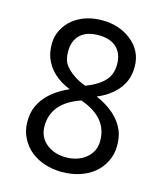

<svg xmlns="http://www.w3.org/2000/svg" viewBox="-115 -853 813 948"><g transform="rotate(15 291.5 -378.5)"><path d="M108.4 -315.4Q149.9 -363.3 222.7 -395Q121.6 -435.5 89.8 -520Q79.1 -549.3 79.1 -589.1Q79.1 -628.9 97.2 -662.8Q115.2 -696.8 144.5 -719.7Q204.1 -765.6 290.5 -765.6Q376 -765.6 436.5 -719.2Q503.9 -668 503.9 -584Q503.9 -485.4 417 -425.3Q391.1 -407.2 360.4 -395Q474.1 -345.7 508.8 -259.8Q521 -228.5 521 -185.1Q521 -141.6 502 -104Q482.9 -66.4 451.2 -41Q387.2 8.8 290.5 9.8Q194.8 8.8 131.8 -41Q100.1 -66.4 81.1 -104Q62 -141.6 62 -185.1Q62 -228.5 74.5 -259.5Q86.9 -290.5 108.4 -315.4ZM291.5 -431.6Q395.5 -470.7 412.1 -535.2Q417 -554.7 417 -573.7Q417 -628.4 384.5 -659.2Q352.1 -689.9 291.5 -689.9Q231 -689.9 198.7 -659.2Q166.5 -628.4 166.5 -573.7Q166.5 -528.8 185.5 -504.4Q221.2 -458 291.5 -431.6ZM292.5 -356.4Q149.4 -307.6 149.4 -187.5Q149.4 -129.4 193.4 -95.7Q233.4 -65.4 290.5 -65.4Q348.6 -65.4 388.7 -95.7Q434.1 -130.4 434.1 -187.5Q434.1 -307.6 292.5 -356.4Z"/></g></svg>

Font: Duru Sans
Style: Regular
Weight: 400
Designer: Onur Yazõcõgil
Foundry: Onur Yazõcõgil
Version: Version 1.001